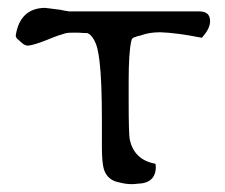

<svg xmlns="http://www.w3.org/2000/svg" viewBox="-20 -469 571 488"><path d="M487 -440Q514 -440 514 -415Q514 -396 493 -373Q427 -386 387 -387Q359 -387 338 -379Q325 -376 324 -375Q315 -373 314 -366Q307 -338 307 -261V-213Q307 -126 310 -114Q321 -63 374 -53Q376 -53 376 -45Q376 -3 329 -2Q322 -1 315 -1Q299 -1 285 -5Q253 -10 244 -39Q239 -56 239 -95V-162Q239 -265 233 -313Q231 -331 227.5 -345.5Q224 -360 217 -371Q210 -382 202 -385Q200 -385 195 -385Q189 -385 179 -386Q171 -386 164 -386Q152 -386 146.5 -384.5Q141 -383 129 -379Q117 -375 98 -367Q65 -354 51 -353Q45 -353 38 -358Q33 -362 31 -364Q29 -366 28 -367Q20 -372 20 -379Q31 -448 94 -449Q97 -449 107 -447.5Q117 -446 134 -444Q138 -443 143.5 -442Q149 -441 156 -440Z"/></svg>

Font: New Athena Unicode
Style: Regular
Weight: 400
Designer: J. Rusten 1997; rev. by R. Hancock 2001, 2002, rev. by D. Mastronarde 2002-2021
Foundry: GreekKeys New Athena Unicode
Version: Version 5.008